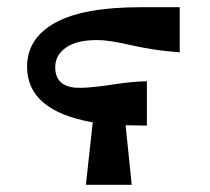

<svg xmlns="http://www.w3.org/2000/svg" viewBox="-20 -512 582 532"><path d="M55 -327Q55 -406 133 -449Q211 -492 369 -492H478V-367Q441 -370 420 -373Q382 -378 331 -389.5Q280 -401 249 -401Q192 -401 162.5 -380Q133 -359 133 -326Q133 -274 189 -269Q218 -267 281 -276Q342 -286 387 -287V-164Q377 -164 357.5 -164.5Q338 -165 328 -165L345 0H218L237 -173Q55 -205 55 -327Z"/></svg>

Font: Coval
Style: Bold
Weight: 700
Foundry: Context Ltd
Version: Version 001.000